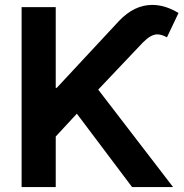

<svg xmlns="http://www.w3.org/2000/svg" viewBox="-20 -759 750 782"><path d="M207 -730V-401H211L465 -674Q527 -739 600 -739Q653 -739 707 -706L660 -607Q638 -619 620 -619Q595 -619 562 -586L380 -394L685 3H518L293 -296L207 -203V3H68V-730Z"/></svg>

Font: Sinter Bold
Style: Regular
Weight: 700
Foundry: Adobe & rsms
Version: Version 1.000